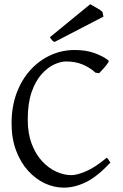

<svg xmlns="http://www.w3.org/2000/svg" viewBox="-20 -864 576 899"><path d="M278.8 14.6Q233.4 14.6 189.9 -5.6Q146.5 -25.9 111.3 -64.7Q76.2 -103.5 55.2 -159.4Q34.2 -215.3 34.2 -286.1Q34.2 -364.3 57.6 -427.5Q81.1 -490.7 122.1 -535.9Q163.1 -581.1 216.6 -605.5Q270 -629.9 330.1 -629.9Q382.3 -629.9 422.4 -615.5Q462.4 -601.1 487.8 -581.1Q491.7 -578.1 483.4 -566.4Q475.1 -554.7 463.4 -541.7Q451.7 -528.8 443.8 -521L426.8 -523.9Q402.3 -546.9 367.9 -561.5Q333.5 -576.2 289.1 -576.2Q264.2 -576.2 233.4 -562Q202.6 -547.9 174.3 -516.1Q146 -484.4 127.9 -432.4Q109.9 -380.4 109.9 -304.2Q109.9 -239.3 128.4 -190.4Q147 -141.6 177.2 -109.1Q207.5 -76.7 243.4 -60.3Q279.3 -43.9 314 -43.9Q340.3 -43.9 382.8 -62Q425.3 -80.1 479 -125Q484.4 -123 489.3 -114.5Q494.1 -106 497.1 -103Q435.1 -36.6 382.3 -11Q329.6 14.6 278.8 14.6ZM235.4 -667.5Q227.1 -671.4 223.6 -675.8Q220.2 -680.2 213.4 -689.5L402.3 -844.2Q412.6 -838.4 432.6 -827.1Q452.6 -815.9 460 -808.1L464.4 -786.1Z"/></svg>

Font: David Libre
Style: Regular
Weight: 400
Designer: Ismar David, J. Victor Gaultney, Annie Olsen and Meir Sadan
Foundry: Monotype Imaging Inc. & SIL International
Version: Version 1.100; ttfautohint (v1.8.4.7-5d5b)